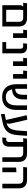

<svg xmlns="http://www.w3.org/2000/svg" viewBox="1961 -2604 679 4642"><g transform="rotate(90 2301.0 -283.5)"><path d="M413 -597Q515 -597 567.5 -547.5Q620 -498 620 -401V0H106V-423Q106 -435 109.5 -451Q113 -467 120.5 -482Q128 -497 143 -504H46L59 -597ZM508 -93V-398Q508 -451 482.5 -477.5Q457 -504 406 -504H226Q221 -493 219.5 -477.5Q218 -462 218 -447V-93Z M785 -259V-597H897V-259ZM698 -504 710 -597H849V-504Z M1158 0V-434Q1158 -460 1150.5 -475.5Q1143 -491 1128 -497.5Q1113 -504 1089 -504H1025L1038 -597H1118Q1193 -597 1231.5 -558.5Q1270 -520 1270 -445V0ZM997 0V-93H1211V0Z M1464 -259V-597H1576V-259ZM1377 -504 1389 -597H1528V-504Z M1771 -259V-597H1883V-259ZM1684 -504 1696 -597H1835V-504Z M2324 4Q2226 4 2157.5 -36Q2089 -76 2052.5 -155Q2016 -234 2016 -350V-597H2127V-350Q2127 -261 2149.5 -202Q2172 -143 2215.5 -114Q2259 -85 2322 -85H2330Q2394 -85 2438 -114Q2482 -143 2505 -201.5Q2528 -260 2528 -349V-597H2639V-350Q2639 -233 2602.5 -154.5Q2566 -76 2498 -36Q2430 4 2332 4ZM2097 -233 2090 -309Q2156 -306 2196 -327Q2236 -348 2254 -391.5Q2272 -435 2272 -499V-597H2384V-505Q2384 -441 2367.5 -389.5Q2351 -338 2316.5 -302.5Q2282 -267 2227.5 -249Q2173 -231 2097 -233Z M2738 36 2737 -56 2952 -102Q2993 -112 3026 -129.5Q3059 -147 3082.5 -182Q3106 -217 3121 -277.5Q3136 -338 3141 -433L3152 -597H3264L3253 -432Q3249 -356 3238 -295.5Q3227 -235 3205.5 -188Q3184 -141 3150 -106.5Q3116 -72 3067.5 -48Q3019 -24 2953 -10ZM2890 -47 2766 -589 2875 -603 2968 -197Q2973 -173 2970.5 -146.5Q2968 -120 2958.5 -94.5Q2949 -69 2933 -47Z M3782 0V-398Q3782 -451 3756.5 -477.5Q3731 -504 3680 -504H3414V-597H3687Q3789 -597 3841.5 -547.5Q3894 -498 3894 -401V0ZM3302 0 3315 -93H3351Q3373 -93 3386.5 -101.5Q3400 -110 3407 -128Q3414 -146 3414 -173V-573H3526V-171Q3526 -88 3486.5 -44Q3447 0 3371 0ZM3321 -504 3333 -597H3472V-504Z M4422 0V-398Q4422 -451 4396.5 -477.5Q4371 -504 4320 -504H4017L4029 -597H4327Q4429 -597 4481.5 -547.5Q4534 -498 4534 -401V0ZM4031 0V-333L4143 -341V0Z"/></g></svg>

Font: Noto Sans Hebrew Thin Medium
Style: Regular
Weight: 500
Version: Version 3.001